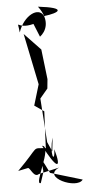

<svg xmlns="http://www.w3.org/2000/svg" viewBox="-111 -786 466 1028"><g transform="rotate(-5 122.0 -271.5)"><path d="M5 105C17 102 33 162 61 142L172 117C71 161 258 243 292 192L121 141C79 57 82 54 85 127C73 171 116 42 67 191C25 202 149 -4 91 -7C156 119 188 135 155 17C152 99 125 43 151 -46L143 27L120 -24L104 -260L146 -310L151 -360L132 -521L45 -612L105 -320L110 -365L68 -225L119 -190L110 7C30 3 82 -13 -48 116ZM131 -590C162 -613 195 -670 134 -751C289 -733 246 -708 162 -698C138 -752 54 -711 25 -622C17 -705 5 -636 102 -661Z"/></g></svg>

Font: Asimov Silicon
Style: Regular
Weight: 400
Designer: Google
Version: Version 2.000980; 2014